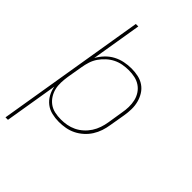

<svg xmlns="http://www.w3.org/2000/svg" viewBox="-276 -836 1153 1153"><g transform="rotate(45 300.0 -260.0)"><path d="M7 215 164 -735H185L132 -414Q147 -441 169 -464Q191 -487 218.5 -501.5Q246 -516 276 -522Q306 -528 335 -528Q364 -528 392 -522Q420 -516 442.5 -500.5Q465 -485 479.5 -461.5Q494 -438 501 -411Q508 -384 507.5 -355Q507 -326 502 -297L485 -197Q481 -170 472 -143Q463 -116 447.5 -91.5Q432 -67 409.5 -47Q387 -27 361.5 -14.5Q336 -2 308 3Q280 8 253 8Q222 8 192.5 1Q163 -6 140.5 -23.5Q118 -41 103.5 -67Q89 -93 84 -123L28 215ZM251 -11Q276 -11 301 -15.5Q326 -20 350 -31.5Q374 -43 394.5 -61.5Q415 -80 429.5 -102.5Q444 -125 452.5 -150Q461 -175 465 -200L481 -300Q486 -326 486.5 -352.5Q487 -379 481.5 -403.5Q476 -428 462.5 -449Q449 -470 428.5 -484Q408 -498 383 -503.5Q358 -509 331 -509Q306 -509 280.5 -504.5Q255 -500 231.5 -488.5Q208 -477 187.5 -458.5Q167 -440 152 -418Q137 -396 129 -371Q121 -346 117 -321L100 -221Q96 -195 95 -168.5Q94 -142 100 -117.5Q106 -93 119.5 -72Q133 -51 153 -36.5Q173 -22 198.5 -16.5Q224 -11 251 -11Z"/></g></svg>

Font: Iosevka Thin Extended Oblique
Style: Regular
Weight: 100
Width: 7
Italic angle: -9°
Monospace: yes
Designer: Belleve Invis
Foundry: Belleve Invis
Version: Version 32.5.0; ttfautohint (v1.8.4)